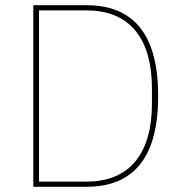

<svg xmlns="http://www.w3.org/2000/svg" viewBox="-20 -718 698 738"><path d="M108 0H312C498 0 588 -118 588 -349C588 -580 498 -698 312 -698H108ZM130 -20V-678H313C486 -678 564 -560 564 -379V-319C564 -138 486 -20 313 -20Z"/></svg>

Font: IBM Plex Thai Looped Thin
Style: Regular
Weight: 100
Designer: Mike Abbink, Paul van der Laan, Pieter van Rosmalen, Ben Mitchell, Mark Frömberg
Foundry: Bold Monday
Version: Version 1.0